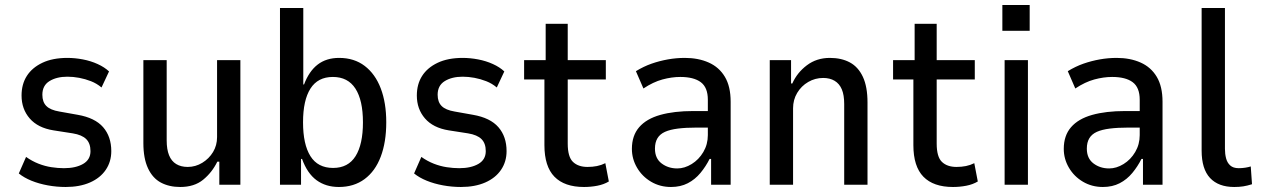

<svg xmlns="http://www.w3.org/2000/svg" viewBox="-20 -737 5029 766"><path d="M242 9Q206 9 170.5 2.5Q135 -4 105.5 -16Q76 -28 55 -45L84 -111Q108 -94 133.5 -84Q159 -74 185 -70Q211 -66 235 -66Q282 -66 311.5 -83Q341 -100 341 -134Q341 -165 324 -182Q307 -199 270 -205L193 -217Q131 -227 98.5 -264.5Q66 -302 66 -356Q66 -401 87 -434Q108 -467 149 -486.5Q190 -506 249 -506Q279 -506 310.5 -500Q342 -494 369.5 -481.5Q397 -469 415 -452L385 -388Q366 -404 343 -413Q320 -422 296 -426.5Q272 -431 249 -431Q206 -431 177.5 -413.5Q149 -396 149 -359Q149 -330 165 -314Q181 -298 217 -292L290 -279Q359 -267 391.5 -229.5Q424 -192 424 -134Q424 -92 402 -59.5Q380 -27 339 -9Q298 9 242 9Z M699 9Q655 9 622 -8.5Q589 -26 570.5 -65.5Q552 -105 552 -166V-497H645V-177Q645 -141 654.5 -117.5Q664 -94 683 -82.5Q702 -71 729 -71Q760 -71 787 -87.5Q814 -104 830 -130.5Q846 -157 846 -190V-497H939V0H855V-92H847Q826 -49 790.5 -20Q755 9 699 9Z M1332 9Q1280 9 1243 -18Q1206 -45 1185 -103H1181V0H1097V-705H1190V-400H1193Q1213 -453 1247.5 -479.5Q1282 -506 1333 -506Q1393 -506 1435 -474Q1477 -442 1499 -384.5Q1521 -327 1521 -249Q1521 -170 1499 -112Q1477 -54 1434.5 -22.5Q1392 9 1332 9ZM1309 -67Q1369 -67 1398.5 -114Q1428 -161 1428 -249Q1428 -337 1398 -383.5Q1368 -430 1308 -430Q1248 -430 1218.5 -383.5Q1189 -337 1189 -249Q1189 -161 1218.5 -114Q1248 -67 1309 -67Z M1819 9Q1783 9 1747.5 2.5Q1712 -4 1682.5 -16Q1653 -28 1632 -45L1661 -111Q1685 -94 1710.5 -84Q1736 -74 1762 -70Q1788 -66 1812 -66Q1859 -66 1888.5 -83Q1918 -100 1918 -134Q1918 -165 1901 -182Q1884 -199 1847 -205L1770 -217Q1708 -227 1675.5 -264.5Q1643 -302 1643 -356Q1643 -401 1664 -434Q1685 -467 1726 -486.5Q1767 -506 1826 -506Q1856 -506 1887.5 -500Q1919 -494 1946.5 -481.5Q1974 -469 1992 -452L1962 -388Q1943 -404 1920 -413Q1897 -422 1873 -426.5Q1849 -431 1826 -431Q1783 -431 1754.5 -413.5Q1726 -396 1726 -359Q1726 -330 1742 -314Q1758 -298 1794 -292L1867 -279Q1936 -267 1968.5 -229.5Q2001 -192 2001 -134Q2001 -92 1979 -59.5Q1957 -27 1916 -9Q1875 9 1819 9Z M2310 9Q2232 9 2192 -32Q2152 -73 2152 -158V-420H2071V-497H2157V-642H2245V-497H2397V-420H2245V-164Q2245 -111 2266 -91Q2287 -71 2324 -71Q2344 -71 2361.5 -74.5Q2379 -78 2395 -86L2409 -13Q2389 -1 2363 4Q2337 9 2310 9Z M2657 9Q2613 9 2577.5 -12Q2542 -33 2521.5 -68Q2501 -103 2501 -143Q2501 -196 2530 -229.5Q2559 -263 2614 -278.5Q2669 -294 2746 -294H2817V-228H2759Q2716 -228 2684.5 -224Q2653 -220 2633 -211Q2613 -202 2603 -185.5Q2593 -169 2593 -144Q2593 -105 2619.5 -85Q2646 -65 2682 -65Q2711 -65 2739.5 -82.5Q2768 -100 2786 -130.5Q2804 -161 2804 -198V-339Q2804 -388 2776 -409Q2748 -430 2694 -430Q2660 -430 2623 -420Q2586 -410 2547 -384L2517 -453Q2548 -472 2579.5 -483Q2611 -494 2644.5 -500Q2678 -506 2712 -506Q2766 -506 2807.5 -487.5Q2849 -469 2872 -430.5Q2895 -392 2895 -331V0H2817V-103H2811Q2796 -73 2774.5 -47Q2753 -21 2724 -6Q2695 9 2657 9Z M3051 0V-497H3136V-404H3141Q3160 -447 3199 -476.5Q3238 -506 3291 -506Q3337 -506 3370.5 -488Q3404 -470 3422.5 -430.5Q3441 -391 3441 -328V0H3348V-322Q3348 -358 3338.5 -380.5Q3329 -403 3310 -414.5Q3291 -426 3264 -426Q3232 -426 3204.5 -410Q3177 -394 3160.5 -366.5Q3144 -339 3144 -305V0Z M3782 9Q3704 9 3664 -32Q3624 -73 3624 -158V-420H3543V-497H3629V-642H3717V-497H3869V-420H3717V-164Q3717 -111 3738 -91Q3759 -71 3796 -71Q3816 -71 3833.5 -74.5Q3851 -78 3867 -86L3881 -13Q3861 -1 3835 4Q3809 9 3782 9Z M3979 -614V-717H4088V-614ZM3988 0V-497H4081V0Z M4380 9Q4336 9 4300.5 -12Q4265 -33 4244.5 -68Q4224 -103 4224 -143Q4224 -196 4253 -229.5Q4282 -263 4337 -278.5Q4392 -294 4469 -294H4540V-228H4482Q4439 -228 4407.5 -224Q4376 -220 4356 -211Q4336 -202 4326 -185.5Q4316 -169 4316 -144Q4316 -105 4342.5 -85Q4369 -65 4405 -65Q4434 -65 4462.5 -82.5Q4491 -100 4509 -130.5Q4527 -161 4527 -198V-339Q4527 -388 4499 -409Q4471 -430 4417 -430Q4383 -430 4346 -420Q4309 -410 4270 -384L4240 -453Q4271 -472 4302.5 -483Q4334 -494 4367.5 -500Q4401 -506 4435 -506Q4489 -506 4530.5 -487.5Q4572 -469 4595 -430.5Q4618 -392 4618 -331V0H4540V-103H4534Q4519 -73 4497.5 -47Q4476 -21 4447 -6Q4418 9 4380 9Z M4904 9Q4841 9 4807.5 -27Q4774 -63 4774 -136V-705H4867V-143Q4867 -123 4871.5 -105.5Q4876 -88 4888 -77Q4900 -66 4922 -66Q4935 -66 4948 -68Q4961 -70 4970 -73L4975 -2Q4956 4 4940 6.5Q4924 9 4904 9Z"/></svg>

Font: Nunito Sans 7pt Condensed Medium
Style: Regular
Weight: 500
Width: 3
Designer: Vernon Adams
Foundry: Vernon Adams
Version: Version 3.101;gftools[0.9.27]